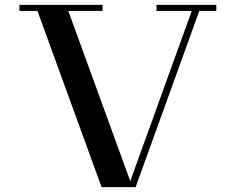

<svg xmlns="http://www.w3.org/2000/svg" viewBox="-20 -770 970 790"><path d="M125 -750H252L525 0H398ZM60 -725V-750H402V-725ZM624 -750H870V-725H624ZM538 0H507L769 -725H800Z"/></svg>

Font: Solide Mirage
Style: Mono
Weight: 400
Width: 6
Designer: Jérémy Landes
Foundry: Velvetyne Type Foundry
Version: Version 1.1